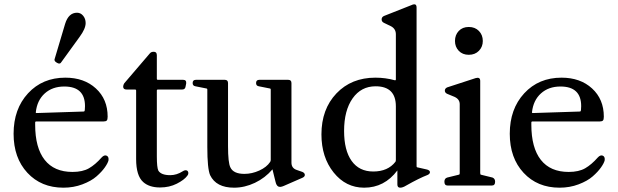

<svg xmlns="http://www.w3.org/2000/svg" viewBox="-20 -860 2864 890"><path d="M244 -569 241 -571Q229 -578 234 -589L282 -750Q298 -801 337 -801Q354 -801 365.5 -787Q377 -773 377 -753Q377 -727 349 -689L265 -573Q258 -560 244 -569ZM274 10Q171 10 107 -59Q43 -128 43 -240Q43 -355 110 -427.5Q177 -500 283 -500Q370 -500 424.5 -450Q479 -400 479 -319Q479 -306 475 -301.5Q471 -297 460 -297H148Q143 -297 143 -292V-282Q143 -175 187 -119Q231 -63 316 -63Q363 -63 392.5 -80Q422 -97 451 -130Q463 -143 474 -138.5Q485 -134 483 -117Q480 -104 466 -84Q452 -64 427.5 -42.5Q403 -21 362 -5.5Q321 10 274 10ZM150 -336 368 -343Q372 -343 373 -349Q374 -355 374 -368Q374 -459 278 -459Q223 -459 187.5 -427Q152 -395 146 -340Q145 -336 150 -336Z M722 9Q672 9 644 -16Q611 -45 611 -123V-440Q611 -445 606 -445H567Q551 -445 551 -458V-459Q551 -466 556 -474L675 -613Q681 -620 692 -620H693Q707 -620 707 -604V-495Q707 -490 712 -490H829Q845 -490 843 -473L840 -458Q838 -445 824 -445H712Q707 -445 707 -440V-135Q707 -84 714 -69Q727 -48 769 -48Q799 -48 827 -66Q838 -73 845.5 -70Q853 -67 853 -57Q853 -51 848 -45Q834 -26 799.5 -8.5Q765 9 722 9Z M1382 -63Q1393 -58 1393 -49Q1393 -41 1382 -36L1295 2Q1279 9 1270 4.5Q1261 0 1257 -18L1243 -75Q1209 -35 1161.5 -12.5Q1114 10 1065 10Q982 10 954 -48Q941 -78 941 -179V-444Q941 -450 936 -450L886 -460Q873 -462 873 -475Q873 -490 888 -490H1022Q1037 -490 1037 -475V-183Q1037 -105 1048 -84Q1062 -54 1113 -54Q1148 -54 1182 -69.5Q1216 -85 1232 -109Q1235 -113 1235 -119V-444Q1235 -450 1230 -450L1180 -460Q1167 -462 1167 -475Q1167 -490 1182 -490H1316Q1331 -490 1331 -475V-106Q1331 -80 1356 -72Z M1960 -74Q1973 -70 1973 -62Q1973 -54 1962 -49Q1923 -34 1863 0Q1847 10 1835 10Q1822 10 1822 -5V-70Q1762 10 1668 10Q1583 10 1526.5 -60.5Q1470 -131 1470 -237Q1470 -354 1539.5 -427Q1609 -500 1720 -500Q1767 -500 1810 -488Q1815 -487 1815 -492V-701Q1815 -726 1793 -738L1760 -754Q1749 -759 1749 -770Q1749 -781 1760 -786L1889 -837Q1894 -840 1901 -840Q1911 -840 1911 -825V-90Q1911 -84 1916 -84ZM1815 -119V-367Q1815 -460 1721 -460Q1654 -460 1614.5 -404Q1575 -348 1575 -253Q1575 -163 1610 -114Q1645 -65 1710 -65Q1778 -65 1813 -110Q1815 -113 1815 -119Z M2089 -670Q2089 -698 2106.5 -716.5Q2124 -735 2153 -735Q2182 -735 2200 -716.5Q2218 -698 2218 -670Q2218 -643 2200 -624.5Q2182 -606 2153 -606Q2124 -606 2106.5 -624.5Q2089 -643 2089 -670ZM2055 0Q2040 0 2040 -17V-18Q2040 -33 2053 -37L2106 -50Q2111 -50 2111 -58V-377Q2111 -400 2087 -411L2053 -425Q2042 -430 2042 -440Q2042 -450 2053 -455L2185 -498Q2206 -504 2206 -485V-58Q2206 -50 2210 -50L2263 -37Q2275 -32 2275 -18V-17Q2275 0 2260 0Z M2574 10Q2471 10 2407 -59Q2343 -128 2343 -240Q2343 -355 2410 -427.5Q2477 -500 2583 -500Q2670 -500 2724.5 -450Q2779 -400 2779 -319Q2779 -306 2775 -301.5Q2771 -297 2760 -297H2448Q2443 -297 2443 -292V-282Q2443 -175 2487 -119Q2531 -63 2616 -63Q2663 -63 2692.5 -80Q2722 -97 2751 -130Q2763 -143 2774 -138.5Q2785 -134 2783 -117Q2780 -104 2766 -84Q2752 -64 2727.5 -42.5Q2703 -21 2662 -5.5Q2621 10 2574 10ZM2450 -336 2668 -343Q2672 -343 2673 -349Q2674 -355 2674 -368Q2674 -459 2578 -459Q2523 -459 2487.5 -427Q2452 -395 2446 -340Q2445 -336 2450 -336Z"/></svg>

Font: Caslon OS
Style: Regular
Weight: 400
Designer: Alfredo Marco Pradil
Foundry: Hanken Design Co.
Version: Version 1.000;PS 001.000;hotconv 1.0.88;makeotf.lib2.5.64775